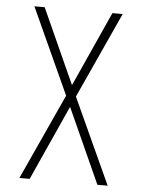

<svg xmlns="http://www.w3.org/2000/svg" viewBox="-53 -777 605 819"><g transform="rotate(5 250.0 -367.5)"><path d="M61 0 229 -367 61 -735H105L250 -414L395 -735H439L271 -367L439 0H395L250 -321L105 0Z"/></g></svg>

Font: Iosevka SS18 Extralight
Style: Regular
Weight: 200
Monospace: yes
Designer: Belleve Invis
Foundry: Belleve Invis
Version: Version 25.1.1; ttfautohint (v1.8.4)